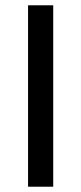

<svg xmlns="http://www.w3.org/2000/svg" viewBox="-20 -706 307 726"><path d="M86.1 0V-686H181.2V0Z"/></svg>

Font: Archivo Variable SemiBold
Style: Regular
Weight: 600
Designer: Hector Gatti
Foundry: Omnibus-Type
Version: Version 2.001